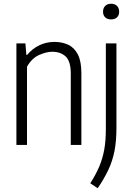

<svg xmlns="http://www.w3.org/2000/svg" viewBox="-20 -773 708 1024"><path d="M67.5 0V-541.5H115.5L120.5 -480.5H125Q152 -513 189.2 -531.2Q226.5 -549.5 270.5 -549.5Q311.5 -549.5 344 -534.2Q376.5 -519 395.2 -482.5Q414 -446 414 -383V0H357.5V-380Q357.5 -446.5 330.2 -471.8Q303 -497 258.5 -497Q227 -497 188 -479.5Q149 -462 124 -417V0ZM501 231 461.5 204.5Q491 158.5 509.2 115.5Q527.5 72.5 536 24.8Q544.5 -23 544.5 -84V-541.5H601V-89.5Q601 -22 590.8 31.2Q580.5 84.5 558.2 132Q536 179.5 501 231ZM572.5 -669.5Q552.5 -669.5 541 -680.5Q529.5 -691.5 529.5 -710.5Q529.5 -730 541 -741.5Q552.5 -753 572.5 -753Q592.5 -753 604 -741.5Q615.5 -730 615.5 -710.5Q615.5 -691.5 604 -680.5Q592.5 -669.5 572.5 -669.5Z"/></svg>

Font: Encode Sans Condensed Condensed Light
Style: Regular
Weight: 300
Width: 3
Designer: Multiple Designers
Foundry: Impallari Type
Version: Version 3.000; ttfautohint (v1.8.3) -l 8 -r 50 -G 200 -x 14 